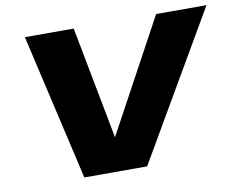

<svg xmlns="http://www.w3.org/2000/svg" viewBox="-75 -774 1079 873"><g transform="rotate(-10 465.0 -337.5)"><path d="M246.5 0H536.5L929.5 -675H697L416 -156.5H415.5L316.5 -675H91Z"/></g></svg>

Font: Anybody Expanded ExtraBold
Style: Italic
Weight: 800
Width: 7
Italic angle: -10°
Version: Version 1.113;gftools[0.9.25]